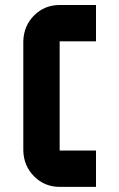

<svg xmlns="http://www.w3.org/2000/svg" viewBox="-20 -728 465 748"><path d="M212.4 -566.9V-141.6H354V0H212.4Q153.8 0 113 -40.8Q72.3 -81.5 70.8 -141.6V-566.9Q72.3 -627.4 113 -668Q153.8 -708.5 212.4 -708.5H354V-566.9Z"/></svg>

Font: Blazma
Style: Regular
Weight: 400
Designer: GGBotNet
Version: 1.00